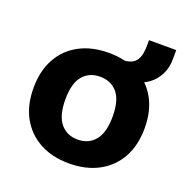

<svg xmlns="http://www.w3.org/2000/svg" viewBox="-117 -742 839 862"><g transform="rotate(20 302.0 -310.5)"><path d="M302 11Q221 11 161.5 -21.5Q102 -54 69.5 -113Q37 -172 37 -254Q37 -335 69.5 -394Q102 -453 161.5 -485Q221 -517 302 -517Q383 -517 443 -485Q503 -453 535.5 -394Q568 -335 568 -254Q568 -172 535.5 -113Q503 -54 443 -21.5Q383 11 302 11ZM302 -103Q354 -103 384.5 -140Q415 -177 415 -254Q415 -331 384.5 -367Q354 -403 302 -403Q250 -403 219.5 -367Q189 -331 189 -254Q189 -177 219.5 -140Q250 -103 302 -103ZM449 -434 359 -489V-507Q391 -507 411 -515.5Q431 -524 441 -546Q451 -568 451 -608V-632H581V-590Q581 -548 564.5 -515Q548 -482 518.5 -460.5Q489 -439 449 -434Z"/></g></svg>

Font: Mulish ExtraLight ExtraBold
Style: Regular
Weight: 800
Version: Version 3.603